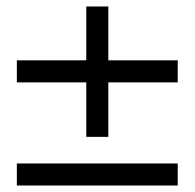

<svg xmlns="http://www.w3.org/2000/svg" viewBox="-20 -542 600 592"><path d="M246 -120V-288H32V-356H246V-522H314V-356H528V-288H314V-120ZM32 30V-38H528V30Z"/></svg>

Font: Hanken Grotesk
Style: Regular
Weight: 400
Designer: Alfredo Marco Pradil
Foundry: Hanken Design Co.
Version: Version 3.013